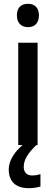

<svg xmlns="http://www.w3.org/2000/svg" viewBox="-20 -857 294 1011"><path d="M128 -837C93 -837 69 -819 69 -776C69 -734 94 -714 128 -714C161 -714 185 -734 185 -776C185 -818 161 -837 128 -837ZM105 22C105 -16 126 -49 171 -93H178V-632H76V-93H99C59 -60 26 -13 26 35C26 97 61 134 132 134C157 134 176 130 193 125V60C183 63 168 67 149 67C122 67 105 51 105 22Z"/></svg>

Font: Noto Sans Kannada UI SemiCondensed Medium
Style: Regular
Weight: 500
Width: 4
Designer: Jelle Bosma - Monotype Design Team
Foundry: Monotype Imaging Inc.
Version: Version 2.005